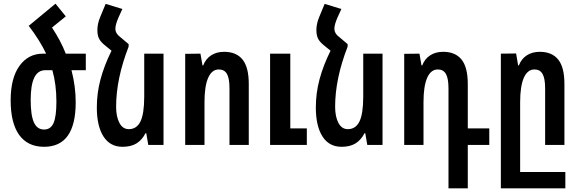

<svg xmlns="http://www.w3.org/2000/svg" viewBox="-20 -789 3149 1045"><path d="M447 -407H369Q392 -320 392 -232Q392 10 220 10Q131 10 84.5 -54.5Q38 -119 38 -243Q38 -364 86 -430.5Q134 -497 214 -497H231Q197 -569 136 -649L142 -653L282 -769L338 -700L263 -639Q310 -568 338 -497H447ZM265 -407H227Q186 -407 166.5 -366.5Q147 -326 147 -245Q147 -162 164.5 -123Q182 -84 220 -84Q256 -84 271.5 -119.5Q287 -155 287 -236Q287 -329 265 -407Z M870 -497V0H787L776 -64H772Q753 -27 723 -8.5Q693 10 647 10Q579 10 543 -46.5Q507 -103 507 -204Q507 -282 527 -357Q547 -432 587 -513L549 -544Q527 -562 518.5 -580Q510 -598 510 -626Q510 -660 526 -698L555 -768L646 -740L625 -694Q608 -655 608 -633Q608 -619 615.5 -607Q623 -595 642 -581L681 -548H680V-535Q612 -360 612 -208Q612 -154 630 -120Q648 -86 681 -86Q724 -86 744.5 -128Q765 -170 765 -264V-497Z M988 -496 1071 -497 1082 -433H1086Q1100 -469 1129.5 -488Q1159 -507 1200 -507Q1266 -507 1300 -465Q1334 -423 1334 -332V0H1229V-309Q1229 -363 1215 -387Q1201 -411 1171 -411Q1133 -411 1113 -365.5Q1093 -320 1093 -233V0H988ZM1450 -497H1560V-90H1650V0H1450Z M2062 -497V0H1979L1968 -64H1964Q1945 -27 1915 -8.5Q1885 10 1839 10Q1771 10 1735 -46.5Q1699 -103 1699 -204Q1699 -282 1719 -357Q1739 -432 1779 -513L1741 -544Q1719 -562 1710.5 -580Q1702 -598 1702 -626Q1702 -660 1718 -698L1747 -768L1838 -740L1817 -694Q1800 -655 1800 -633Q1800 -619 1807.5 -607Q1815 -595 1834 -581L1873 -548H1872V-535Q1804 -360 1804 -208Q1804 -154 1822 -120Q1840 -86 1873 -86Q1916 -86 1936.5 -128Q1957 -170 1957 -264V-497Z M2421 -308Q2421 -362 2407 -386.5Q2393 -411 2363 -411Q2325 -411 2305 -365.5Q2285 -320 2285 -233V0H2180V-496L2263 -497L2274 -433H2278Q2292 -469 2321.5 -488Q2351 -507 2392 -507Q2458 -507 2492 -465Q2526 -423 2526 -332V-90H2643V0H2526V236H2421Z M3057 147V236H2770H2706V-497L2789 -498L2800 -433H2804Q2818 -469 2847.5 -488Q2877 -507 2918 -507Q2984 -507 3018 -465Q3052 -423 3052 -332V0H2947V-308Q2947 -362 2933 -386.5Q2919 -411 2889 -411Q2851 -411 2831 -365.5Q2811 -320 2811 -233V147Z"/></svg>

Font: Noto Sans Armenian Medium Cond
Style: Regular
Weight: 500
Width: 3
Designer: Monotype Design team
Foundry: Monotype Imaging Inc.
Version: Version 1.000